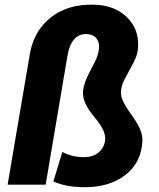

<svg xmlns="http://www.w3.org/2000/svg" viewBox="-20 -782 675 813"><path d="M173.3 0H12.2L103.5 -536.6Q117.7 -644.5 190.9 -704.8Q264.2 -765.1 377 -762.2Q464.4 -760.3 517.1 -709.5Q569.8 -658.7 564.5 -580.1Q563 -558.6 555.7 -539.6Q548.3 -520.5 526.6 -481.7Q504.9 -442.9 500.2 -430.7Q495.6 -418.5 493.2 -403.8Q489.3 -382.8 498.5 -359.4Q507.8 -335.9 534.7 -298.8Q561.5 -261.7 572.8 -235.4Q584 -209 583 -184.6Q578.6 -93.8 510.7 -41Q442.9 11.7 335 10.7Q257.8 9.8 206.1 -13.7L244.1 -138.7Q287.6 -114.7 341.8 -116.7Q374.5 -117.7 396.7 -135.7Q418.9 -153.8 424.3 -182.1Q428.2 -204.1 418.7 -227.3Q409.2 -250.5 380.9 -284.9Q352.5 -319.3 341.3 -344.2Q330.1 -369.1 331.5 -394.5Q334 -429.2 361.1 -480.2Q388.2 -531.2 392.6 -545.4Q397 -559.6 398.9 -574.7Q402.3 -601.1 388.9 -618.7Q375.5 -636.2 348.1 -637.7Q278.3 -640.6 263.7 -534.2Z"/></svg>

Font: TypoPRO Roboto
Style: Italic
Weight: 900
Italic angle: -12°
Designer: Google
Version: Version 2.136; 2016